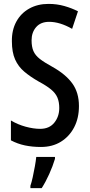

<svg xmlns="http://www.w3.org/2000/svg" viewBox="-20 -744 460 985"><path d="M385 -200Q385 -138 360.5 -91Q336 -44 292.5 -17Q249 10 190 10Q146 10 108 2Q70 -6 36 -24V-126Q71 -105 111.5 -94Q152 -83 186 -83Q233 -83 258.5 -114.5Q284 -146 284 -190Q284 -221 274.5 -243.5Q265 -266 242 -285Q219 -304 178 -326Q136 -350 105 -376Q74 -402 57.5 -439Q41 -476 41 -532Q40 -589 63.5 -632.5Q87 -676 130 -700Q173 -724 229 -724Q272 -724 310.5 -713Q349 -702 380 -686L350 -596Q287 -632 232 -632Q189 -632 165.5 -605Q142 -578 142 -537Q142 -504 151.5 -482Q161 -460 184 -442Q207 -424 249 -401Q317 -363 351 -316Q385 -269 385 -200ZM262 71Q251 108 232.5 149Q214 190 194 221H136V209Q142 192 148 164.5Q154 137 159 109Q164 81 166 61H262Z"/></svg>

Font: Noto Sans Thai Looped ExtraCondensed Medium
Style: Regular
Weight: 500
Width: 2
Designer: Sasikarn Vongin, Ben Mitchell
Foundry: The Fontpad Ltd
Version: Version 1.001; ttfautohint (v1.8.4.7-5d5b)